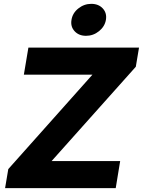

<svg xmlns="http://www.w3.org/2000/svg" viewBox="-20 -974 740 994"><path d="M6.3 0 22.9 -98.6 458.5 -587.4H103.5L127 -727.5H699.7L683.1 -628.4L247.1 -140.1H602.1L579.1 0ZM425.3 -788.6Q388.2 -788.6 366.2 -812.5Q344.2 -836.4 350.1 -871.1Q355.5 -906.2 385.5 -930.2Q415.5 -954.1 452.6 -954.1Q490.2 -954.1 512.2 -930.2Q534.2 -906.2 528.3 -871.1Q522.5 -836.9 492.7 -812.7Q462.9 -788.6 425.3 -788.6Z"/></svg>

Font: Inter 18pt ExtraBold
Style: Italic
Weight: 800
Italic angle: -9.3988°
Designer: Rasmus Andersson
Foundry: rsms
Version: Version 4.001;git-66647c0bb